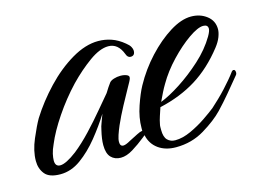

<svg xmlns="http://www.w3.org/2000/svg" viewBox="-59 -438 746 552"><g transform="rotate(-15 313.5 -161.5)"><path d="M405 15Q374 15 353 0Q332 -15 326 -42L320 -37Q300 -21 280.5 -9Q261 3 244 3Q226 3 215 -8.5Q204 -20 204 -45Q204 -63 210 -88Q212 -99 216.5 -110Q221 -121 225 -133Q205 -101 179.5 -69.5Q154 -38 125 -17Q96 4 64 4Q31 4 18 -12Q5 -28 5 -51Q5 -81 19.5 -115Q34 -149 45 -168Q72 -211 109 -250Q146 -289 187.5 -313.5Q229 -338 267 -338Q287 -338 306 -331.5Q325 -325 343 -310Q352 -303 355.5 -296.5Q359 -290 359 -285Q359 -270 346 -270Q337 -270 333 -282Q320 -316 291 -316Q266 -316 234 -293Q202 -270 171 -238Q137 -202 109 -160.5Q81 -119 67 -85Q60 -70 57.5 -58.5Q55 -47 55 -39Q55 -21 70 -21Q87 -21 120 -46Q144 -65 169.5 -92Q195 -119 217 -145.5Q239 -172 252 -187Q257 -195 261.5 -202Q266 -209 270 -214Q274 -219 283.5 -222Q293 -225 303 -225Q315 -225 323 -221Q331 -217 326 -207Q326 -206 315 -186.5Q304 -167 289.5 -140Q275 -113 264 -88Q258 -74 254 -62Q250 -50 250 -42Q250 -29 260 -29Q267 -29 281 -37Q297 -45 306.5 -50Q316 -55 323 -56V-64Q323 -95 334.5 -128.5Q346 -162 357 -182Q380 -224 412.5 -259Q445 -294 479.5 -315.5Q514 -337 543 -337Q570 -337 589.5 -322Q609 -307 609 -282Q609 -272 604 -259Q599 -246 588 -232Q548 -181 500.5 -151.5Q453 -122 391 -108Q387 -96 383 -84Q379 -72 377 -61Q376 -57 376 -52.5Q376 -48 376 -44Q376 -23 385 -14Q394 -5 408 -5Q430 -5 455 -16.5Q480 -28 502 -43Q524 -58 535 -67Q546 -77 557 -87.5Q568 -98 580 -111Q590 -122 599 -132.5Q608 -143 616 -154Q619 -157 621 -157Q627 -157 627 -148Q627 -143 623 -139Q605 -117 587 -95.5Q569 -74 550 -54Q528 -31 490 -8Q452 15 405 15ZM397 -122Q423 -132 457 -154Q491 -176 523.5 -205.5Q556 -235 576 -269Q584 -283 584 -290Q584 -302 570 -302Q554 -302 526 -282.5Q498 -263 469 -232.5Q440 -202 421 -169Q415 -159 409 -147Q403 -135 397 -122Z"/></g></svg>

Font: Birthstone
Style: Regular
Weight: 400
Designer: Robert E. Leuschke
Foundry: Robert E. Leuschke
Version: Version 1.013; ttfautohint (v1.8.3)